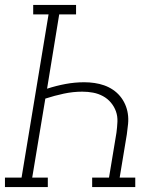

<svg xmlns="http://www.w3.org/2000/svg" viewBox="-35 -755 655 775"><path d="M-15 0V-38H52L161 -697H99V-735H272V-697H204L155 -397Q192 -409 229.5 -416Q267 -423 305 -423Q326 -423 346.5 -420Q367 -417 385.5 -410.5Q404 -404 420.5 -393Q437 -382 449.5 -367Q462 -352 470 -334Q478 -316 481 -296Q484 -276 482 -255Q480 -234 477 -213L448 -38H511V0H337V-38H405L435 -219Q438 -241 439 -263.5Q440 -286 433 -305.5Q426 -325 412.5 -341Q399 -357 380.5 -367Q362 -377 341 -381Q320 -385 297 -385Q260 -385 222.5 -377Q185 -369 148 -357L95 -38H158V0Z"/></svg>

Font: Iosevka Curly Slab XLtEx
Style: Italic
Weight: 200
Width: 7
Italic angle: -9°
Monospace: yes
Designer: Belleve Invis
Foundry: Belleve Invis
Version: Version 11.1.0; ttfautohint (v1.8.3)